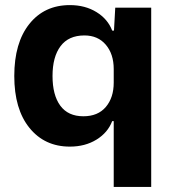

<svg xmlns="http://www.w3.org/2000/svg" viewBox="-20 -566 676 753"><path d="M426 167V-91H420Q403 -46 358.5 -18.5Q314 9 254 9Q155 9 95.5 -64.5Q36 -138 36 -268Q36 -398 95 -472Q154 -546 254 -546Q314 -546 358.5 -518.5Q403 -491 420 -446H427L432 -536H573V167ZM307 -110Q364 -110 395 -146.5Q426 -183 426 -242V-295Q426 -354 395 -390.5Q364 -427 311 -427Q249 -427 217.5 -385Q186 -343 186 -268Q186 -193 216.5 -151.5Q247 -110 307 -110Z"/></svg>

Font: Mona Sans
Style: Bold
Weight: 700
Designer: Deni Anggara
Foundry: GitHub
Version: Version 2.000;Glyphs 3.2.3 (3260)